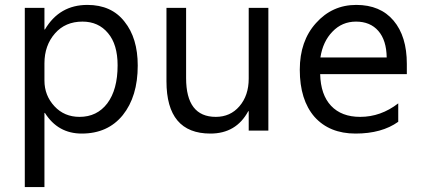

<svg xmlns="http://www.w3.org/2000/svg" viewBox="-20 -532 1717 782"><path d="M163 -72H161V230H81V-500H161V-412H163Q222 -512 336 -512Q434 -512 487 -444Q541 -377 541 -265Q541 -139 480 -63Q419 12 313 12Q216 12 163 -72ZM161 -274V-204Q161 -143 202 -99Q242 -56 304 -56Q375 -56 417 -111Q459 -167 459 -266Q459 -351 420 -397Q381 -444 316 -444Q246 -444 204 -396Q161 -347 161 -274Z M1073 0H993V-79H991Q942 12 837 12Q658 12 658 -201V-500H738V-214Q738 -56 859 -56Q918 -56 955 -99Q993 -143 993 -212V-500H1073Z M1637 -230H1284Q1286 -146 1328.5 -101Q1371 -56 1447 -56Q1531 -56 1602 -111V-36Q1535 12 1428 12Q1322 12 1261 -56Q1201 -125 1201 -248Q1201 -365 1267 -438Q1333 -512 1431 -512Q1529 -512 1583 -448Q1637 -384 1637 -272ZM1555 -298Q1554 -368 1521 -406Q1488 -444 1430 -444Q1373 -444 1334 -403Q1295 -363 1285 -298Z"/></svg>

Font: A_ThatdaokhamC
Style: Regular
Weight: 400
Designer: Rangsiwut Chaisin
Foundry: Rangsiwut Chaisin
Version: Version 1.000